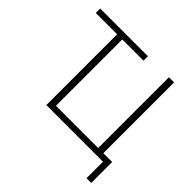

<svg xmlns="http://www.w3.org/2000/svg" viewBox="-212 -944 1318 1318"><g transform="rotate(45 447.0 -285.0)"><path d="M43 -730H506V-687H300V-43H710V-730H760V-43H846V160H800V0H250V-687H43Z"/></g></svg>

Font: M PLUS 1p Light
Style: Regular
Weight: 300
Version: Version 1.061